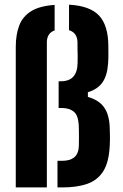

<svg xmlns="http://www.w3.org/2000/svg" viewBox="-20 -820 538 840"><path d="M231.5 0V-116.5H252.5Q324 -116.5 325 -183Q326 -221.5 325 -258.5Q324.5 -312.5 304.5 -330Q284.5 -347.5 250.5 -347.5H236.5V-464.5H246.5Q319 -464.5 319.5 -546.5Q320 -566.5 319.8 -578.2Q319.5 -590 319.2 -602.2Q319 -614.5 319 -634.5Q318.5 -676.5 282 -688V-799.5Q373.5 -794.5 413.5 -751.8Q453.5 -709 454 -619Q454 -597.5 454.2 -582.5Q454.5 -567.5 453 -543.5Q449.5 -490 428.5 -459.8Q407.5 -429.5 364.5 -416.5V-396Q412 -382.5 434.8 -351.2Q457.5 -320 460 -264.5Q460.5 -240 461 -225.5Q461.5 -211 460 -181Q456.5 -110.5 432 -71.2Q407.5 -32 362.5 -16Q317.5 0 252.5 0ZM49 0V-615Q49 -668 63.8 -707.5Q78.5 -747 115.5 -770.5Q152.5 -794 219 -798.5V-687Q201 -680.5 193 -667Q185 -653.5 185 -635V0Z"/></svg>

Font: Big Shoulders Stencil Text ExtraBold
Style: Regular
Weight: 800
Designer: Patric King
Foundry: XO Type Co
Version: Version 1.000